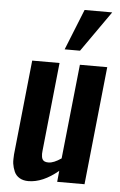

<svg xmlns="http://www.w3.org/2000/svg" viewBox="-58 -886 585 936"><g transform="rotate(5 234.5 -418.5)"><path d="M237.3 -646.5 317.4 -846.2H452.6L312.5 -646.5ZM116.7 8.8Q91.3 8.8 73.5 -1.7Q55.7 -12.2 47.4 -30.8Q39.1 -49.8 36.1 -70.3Q34.7 -81.1 35.2 -92.8Q35.2 -103.5 36.1 -115.2L84.5 -578.1H218.3L172.9 -144Q171.9 -136.2 171.9 -129.4Q171.9 -113.3 176.8 -103.5Q183.6 -90.3 205.6 -90.3Q206.5 -90.3 207 -90.3Q231.9 -90.3 269 -115.7L317.9 -578.1H451.7L391.1 0H257.3L262.7 -54.2Q187 8.8 116.7 8.8Z"/></g></svg>

Font: Oswald
Style: Medium
Weight: 500
Designer: Vernon Adams
Foundry: Vernon Adams
Version: 3.0; ttfautohint (v0.94.23-7a4d-dirty) -l 8 -r 50 -G 150 -x 